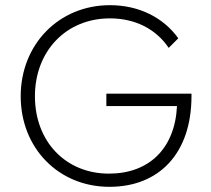

<svg xmlns="http://www.w3.org/2000/svg" viewBox="-20 -713 814 742"><path d="M403 9C593 9 720 -118 720 -342V-351H391V-303H664C656 -138 555 -42 401 -42C234 -42 115 -166 115 -341C115 -515 235 -642 405 -642C501 -642 582 -602 632 -528L669 -565C611 -646 516 -693 405 -693C207 -693 60 -541 60 -341C60 -141 206 9 403 9Z"/></svg>

Font: MV Cash ExtraLight
Style: Regular
Weight: 200
Designer: Rodrigo Fuenzalida
Foundry: fragTYPE
Version: Version 1.100;Glyphs 3.1.2 (3151)